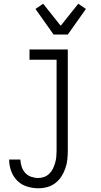

<svg xmlns="http://www.w3.org/2000/svg" viewBox="-20 -785 540 1028"><path d="M185 223Q154 223 124 213.5Q94 204 72 182Q50 160 39.5 130Q29 100 29 69H89Q90 89 96 107.5Q102 126 115 140.5Q128 155 147 161.5Q166 168 185 168Q202 168 217.5 162Q233 156 245 144Q257 132 264 117Q271 102 275.5 86Q280 70 281.5 53.5Q283 37 283 20V-465H138V-520H343V20Q343 44 340.5 68.5Q338 93 330 116Q322 139 309 159.5Q296 180 276.5 195Q257 210 233.5 216.5Q210 223 185 223ZM267 -600 170 -737 211 -765 305 -647 399 -765 440 -737 343 -600Z"/></svg>

Font: Iosevka Term Curly Light
Style: Regular
Weight: 300
Designer: Belleve Invis
Foundry: Belleve Invis
Version: Version 32.3.0